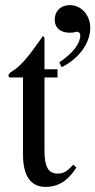

<svg xmlns="http://www.w3.org/2000/svg" viewBox="-20 -721 373 751"><path d="M266 -77C244 -51 228 -42 206 -42C169 -42 154 -68 154 -132V-418H205V-450H154V-566C154 -576 152 -579 147 -579C141 -569 133 -560 127 -551C89 -496 56 -459 30 -444C19 -437 13 -431 13 -425C13 -422 14 -420 17 -418H70V-117C70 -33 100 10 158 10C208 10 246 -14 279 -66ZM221 -458C288 -491 333 -552 333 -612C333 -662 298 -701 253 -701C218 -701 194 -678 194 -644C194 -612 216 -593 253 -593C260 -593 267 -594 273 -595C278 -597 280 -597 280 -597C288 -597 294 -591 294 -584C294 -550 266 -514 212 -477Z"/></svg>

Font: XITS Math
Style: Regular
Weight: 400
Designer: MicroPress Inc., with final additions and corrections provided by Coen Hoffman, Elsevier (retired)
Version: Version 1.302